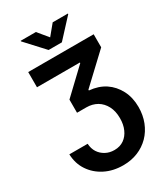

<svg xmlns="http://www.w3.org/2000/svg" viewBox="-274 -1075 1233 1410"><g transform="rotate(-30 343.0 -369.5)"><path d="M35.6 -52.7H190.9Q193.4 -10.3 212.9 20Q232.9 50.8 266.1 68.4Q298.3 85.9 339.4 85.9Q386.7 85.9 420.9 62Q454.6 38.1 472.7 -3.4Q490.7 -43.9 490.7 -97.2Q490.7 -156.7 468.3 -199.7Q445.8 -242.7 406.7 -266.1Q366.7 -289.1 315.9 -289.1H237.3V-400.4L439.9 -592.8V-598.1H76.2V-727.1H631.3V-616.7L394.5 -394V-387.2Q472.2 -380.4 528.8 -343.3Q585 -305.7 617.7 -242.7Q649.9 -180.2 649.9 -100.1Q649.9 -32.2 627 26.4Q604 84.5 563 126.5Q520.5 169.4 465.3 191.9Q408.2 215.3 340.3 215.3Q253.9 215.3 187 181.2Q119.1 147 78.6 86.4Q38.6 26.9 35.6 -52.7ZM143.1 -953.6H272L343.3 -867.2L414.6 -953.6H543.5V-948.7L399.4 -792.5H287.1L143.1 -948.7Z"/></g></svg>

Font: My Font
Style: Bold
Weight: 500
Designer: Rasmus Andersson
Foundry: rsms
Version: Version 0.001